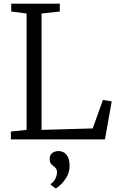

<svg xmlns="http://www.w3.org/2000/svg" viewBox="-20 -763 652 1051"><path d="M39.5 0V-43L125.5 -52V-689L41.5 -700V-743H307.5V-700L207.5 -689V-52L487.5 -60L543.5 -216L591.5 -208L554.5 0ZM361 144Q361 179.5 344.5 206.8Q328 234 309.8 250Q291.5 266 286 268H285L258 249V243Q273 235.5 282.5 216Q292 196.5 292 181Q292 166 285.2 158Q278.5 150 271 145Q263.5 139.5 257.8 131.5Q252 123.5 252 108Q252 89.5 260.5 80Q269 70.5 280 67.2Q291 64 298 64H300Q328 64 344.5 84.5Q361 105 361 144Z"/></svg>

Font: Merriweather Light
Style: Regular
Weight: 300
Version: Version 2.100